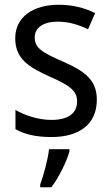

<svg xmlns="http://www.w3.org/2000/svg" viewBox="-20 -566 468 807"><path d="M387 -147C387 -231 334 -268 245 -307C156 -346 126 -364 126 -409C126 -449 161 -475 223 -475C268 -475 311 -462 350 -443L380 -511C335 -533 285 -546 227 -546C118 -546 44 -494 44 -405C44 -319 100 -284 191 -243C279 -205 304 -181 304 -140C304 -92 270 -62 196 -62C140 -62 82 -82 45 -104V-23C82 -2 130 10 196 10C314 10 387 -44 387 -147ZM272 70V61H186C182 103 162 175 149 209V221H196C228 179 261 111 272 70Z"/></svg>

Font: Noto Sans Myanmar UI SemiCondensed
Style: Regular
Weight: 400
Width: 4
Designer: Monotype Design Team
Foundry: Monotype Imaging Inc.
Version: Version 2.103